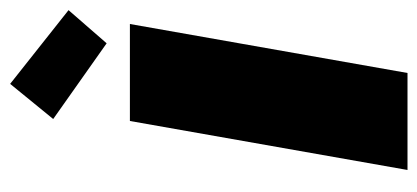

<svg xmlns="http://www.w3.org/2000/svg" viewBox="-248 -596 843 388"><g transform="rotate(-90 174.0 -401.5)"><path d="M25 0H221L320 -561H124ZM128 -716 281 -608 348 -685 199 -803Z"/></g></svg>

Font: SVN-Poppins ExtraBold
Style: Italic
Weight: 800
Italic angle: -10°
Designer: Ninad Kale (Devanagari), Jonny Pinhorn (Latin)
Foundry: Indian Type Foundry
Version: Version 3.002 2017